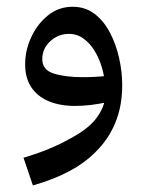

<svg xmlns="http://www.w3.org/2000/svg" viewBox="-20 -315 426 570"><path d="M77.6 235.4 49.8 153.3Q92.3 140.6 126.2 126.5Q160.2 112.3 184.1 98.6Q240.7 69.3 265.1 37.1Q289.6 4.9 292 -25.9L290.5 -72.3Q289.1 -93.3 281.5 -117.9Q273.9 -142.6 260.5 -164.6Q247.1 -186.5 228 -200.4Q209 -214.4 184.6 -214.4Q152.8 -214.4 129.2 -192.6Q105.5 -170.9 105.5 -139.2Q105.5 -107.4 139.6 -96.7Q173.8 -85.9 225.6 -85.9Q243.2 -85.9 263.2 -86.9Q283.2 -87.9 304.2 -89.8L308.1 -13.7Q274.9 -6.3 249.8 -3.4Q224.6 -0.5 203.1 -0.5Q157.7 -0.5 124.3 -14.6Q90.8 -28.8 72.8 -56.2Q54.7 -83.5 54.7 -122.6Q54.2 -163.6 72 -203.1Q89.8 -242.7 121.8 -268.8Q153.8 -294.9 195.8 -294.9Q233.4 -294.9 261 -273.7Q288.6 -252.4 306.6 -217.8Q324.7 -183.1 333.7 -142.3Q342.8 -101.6 342.8 -62.5Q342.8 0 322.5 49.1Q302.2 98.1 265.1 134.8Q231.9 168.9 184.6 193.8Q137.2 218.8 77.6 235.4Z"/></svg>

Font: Markazi Text Medium
Style: Regular
Weight: 500
Designer: Borna Izadpanah (Arabic designer), Fiona Ross (Arabic design director) and Florian Runge (Latin designer)
Foundry: Borna Izadpanah and Florian Runge
Version: Version 1.001